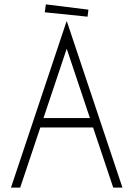

<svg xmlns="http://www.w3.org/2000/svg" viewBox="-20 -855 608 875"><path d="M283 -757H285L538 0H496L284 -633L72 0H30ZM162 -317H406L420 -274H148ZM383 -811 189 -835 184 -799 379 -779Z"/></svg>

Font: Lineal Thin
Style: Regular
Weight: 200
Designer: Created by Frank Adebiaye with contributions from Anton Moglia & Ariel Martín Pérez
Created by Frank ADEBIAYE with FontF
Foundry: Velvetyne Type Foundry
Version: Version 2.000;Glyphs 3.2 (3227)